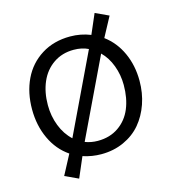

<svg xmlns="http://www.w3.org/2000/svg" viewBox="-131 -916 1024 1141"><g transform="rotate(-15 380.5 -345.5)"><path d="M49.8 -351.1Q49.8 -454.1 88.6 -535.4Q127.4 -616.7 203.1 -664.3Q278.8 -711.9 379.9 -711.9Q444.8 -711.9 504.9 -688L557.1 -809.1L639.2 -771L574.2 -649.9Q639.6 -601.6 675.3 -523.4Q710.9 -445.3 710.9 -351.1Q710.9 -275.9 688 -209.7Q665 -143.6 623.3 -94.2Q581.5 -44.9 518.6 -16.4Q455.6 12.2 379.9 12.2Q322.3 12.2 267.1 -5.9L213.9 118.2L131.8 80.1L195.8 -41Q126 -88.4 87.9 -170.2Q49.8 -252 49.8 -351.1ZM147 -351.1Q147 -283.7 170.4 -223.6Q193.8 -163.6 236.8 -124L469.2 -610.8Q430.2 -629.9 379.9 -629.9Q308.1 -629.9 254.6 -593Q201.2 -556.2 174.1 -493.4Q147 -430.7 147 -351.1ZM613.8 -351.1Q613.8 -413.6 592.5 -470.7Q571.3 -527.8 532.2 -565.9L301.8 -84Q338.9 -69.8 379.9 -69.8Q454.6 -69.8 508.3 -107.2Q562 -144.5 587.9 -207Q613.8 -269.5 613.8 -351.1Z"/></g></svg>

Font: ABeeZee
Style: Regular
Weight: 400
Designer: Anja Meiners
Foundry: Anja Meiners
Version: Version 1.002